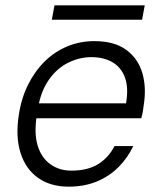

<svg xmlns="http://www.w3.org/2000/svg" viewBox="-20 -687 600 719"><path d="M237 12Q169 12 122.5 -21Q76 -54 57 -114Q38 -174 50 -253Q59 -317 84.5 -368.5Q110 -420 147.5 -457Q185 -494 232.5 -513.5Q280 -533 333 -533Q408 -533 452.5 -500.5Q497 -468 513 -413.5Q529 -359 518 -292Q517 -282 515 -270Q513 -258 509 -244H99L109 -300H452Q462 -358 448 -396.5Q434 -435 401 -454Q368 -473 322 -473Q278 -473 236 -452.5Q194 -432 163.5 -389Q133 -346 122 -281L118 -256Q107 -188 121 -142Q135 -96 168.5 -72Q202 -48 247 -48Q308 -48 347 -72Q386 -96 409 -140H479Q459 -97 424.5 -62Q390 -27 343 -7.5Q296 12 237 12ZM174 -613 184 -667H522L512 -613Z"/></svg>

Font: DM Sans 10pt Light
Style: Italic
Weight: 300
Italic angle: -10°
Version: Version 4.004;gftools[0.9.30]